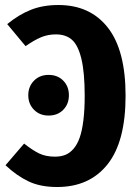

<svg xmlns="http://www.w3.org/2000/svg" viewBox="-20 -730 549 766"><path d="M212.9 -710Q339.8 -710 410.4 -619.6Q481 -529.3 481 -348.1Q481 -164.6 408.9 -74.2Q336.9 16.1 208 16.1Q140.6 16.1 93.3 -6.6Q45.9 -29.3 2 -70.8L76.2 -157.2Q109.4 -130.9 136 -117.9Q162.6 -105 199.2 -105Q222.7 -105 240.5 -112.1Q258.3 -119.1 273.2 -136.2Q288.1 -153.3 297.9 -180.9Q307.6 -208.5 312.7 -250.2Q317.9 -292 317.9 -348.1Q317.9 -440.9 304.7 -495.4Q291.5 -549.8 267.1 -571.3Q242.7 -592.8 203.1 -592.8Q170.9 -592.8 143.6 -581.3Q116.2 -569.8 82 -545.9L8.8 -633.8Q55.2 -671.9 103.3 -690.9Q151.4 -710 212.9 -710ZM173.8 -431.2Q210 -431.2 232.4 -408.2Q254.9 -385.3 254.9 -350.1Q254.9 -314.9 232.4 -292Q210 -269 173.8 -269Q138.2 -269 115.5 -292.2Q92.8 -315.4 92.8 -350.1Q92.8 -384.8 115.5 -408Q138.2 -431.2 173.8 -431.2Z"/></svg>

Font: Fira Sans Compressed
Style: Bold
Weight: 700
Width: 1
Designer: Carrois Corporate & Edenspiekermann AG
Foundry: Carrois Corporate GbR & Edenspiekermann AG
Version: Version 4.203;PS 004.203;hotconv 1.0.88;makeotf.lib2.5.64775